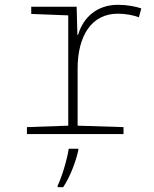

<svg xmlns="http://www.w3.org/2000/svg" viewBox="-20 -558 640 799"><path d="M92 0H494V-29L303 -35V-272C303 -409 361 -501 470 -501C503 -501 534 -495 558 -486L568 -523C545 -531 508 -538 471 -538C383 -538 326 -485 305 -413H302L299 -530H110V-500L264 -494V-35L92 -29ZM220 214V221H243C273 175 295 116 306 67V61H266C260 104 236 183 220 214Z"/></svg>

Font: Noto Sans Mono ExtraLight
Style: Regular
Weight: 200
Designer: Monotype Design Team
Foundry: Monotype Imaging Inc.
Version: Version 2.014